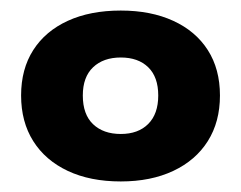

<svg xmlns="http://www.w3.org/2000/svg" viewBox="-20 -736 457 364"><path d="M209 -392Q151 -392 108.5 -412Q66 -432 43 -468.5Q20 -505 20 -555Q20 -605 43 -641Q66 -677 108.5 -696.5Q151 -716 209 -716Q266 -716 308.5 -696.5Q351 -677 374 -641Q397 -605 397 -555Q397 -505 374 -468.5Q351 -432 308.5 -412Q266 -392 209 -392ZM209 -482Q242 -482 261 -501Q280 -520 280 -555Q280 -590 261 -608.5Q242 -627 209 -627Q176 -627 156.5 -608.5Q137 -590 137 -555Q137 -519 156.5 -500.5Q176 -482 209 -482Z"/></svg>

Font: Nunito Sans 10pt SemiExpanded Black
Style: Regular
Weight: 900
Width: 6
Designer: Vernon Adams
Foundry: Vernon Adams
Version: Version 3.101;gftools[0.9.27]